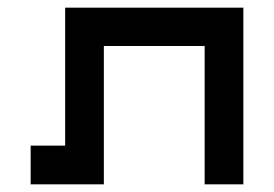

<svg xmlns="http://www.w3.org/2000/svg" viewBox="-20 -469 716 501"><path d="M60 12V-89H150V-449H615V12H514V-349H251V12Z"/></svg>

Font: Pixelify Sans
Style: Regular
Weight: 400
Designer: Stefie Justprince
Foundry: Typecalism Foundryline
Version: Version 1.000;February 13, 2025;FontCreator 15.0.0.3015 64-b